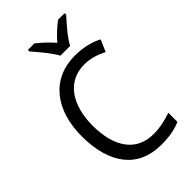

<svg xmlns="http://www.w3.org/2000/svg" viewBox="-282 -1127 1134 1134"><g transform="rotate(-45 285.0 -560.0)"><path d="M305 -877H386C408 -921 464 -985 500 -1024V-1037H445C412 -1012 379 -982 345 -944C314 -980 277 -1014 247 -1037H193V-1024C228 -985 282 -920 305 -877ZM367 -741C423 -741 470 -723 509 -703L541 -777C493 -803 432 -817 365 -817C166 -817 57 -665 57 -451C57 -222 160 -83 354 -83C424 -83 471 -92 517 -112V-188C470 -172 422 -160 367 -160C223 -160 147 -271 147 -450C147 -624 227 -741 367 -741Z"/></g></svg>

Font: Noto Sans Kannada UI SemiCondensed SemiBold
Style: Regular
Weight: 600
Width: 4
Designer: Jelle Bosma - Monotype Design Team
Foundry: Monotype Imaging Inc.
Version: Version 2.006